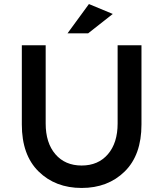

<svg xmlns="http://www.w3.org/2000/svg" viewBox="-20 -923 808 950"><path d="M562 -312V-699H680V-307Q680 -156 597 -74.5Q514 7 384 7Q254 7 171 -74.5Q88 -156 88 -307V-699H206V-312Q206 -216 254 -160Q302 -104 384 -104Q466 -104 514 -160Q562 -216 562 -312ZM416 -758H314L420 -903L538 -854Z"/></svg>

Font: Myanmar Khyay
Style: Regular
Weight: 400
Designer: Danh Hong
Foundry: Google Inc.
Version: Version 1.10 March 4, 2015